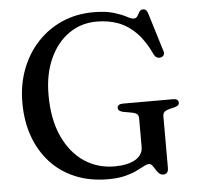

<svg xmlns="http://www.w3.org/2000/svg" viewBox="-52 -769 860 840"><g transform="rotate(-5 378.0 -349.0)"><path d="M654 -10.5Q654 5 648.2 11.5Q642.5 18 631 18Q620 18 612.5 10.2Q605 2.5 599 -7.5Q593 -17.5 587 -25.2Q581 -33 573 -33Q563 -33 548.8 -25.2Q534.5 -17.5 513.8 -7.5Q493 2.5 462.8 10Q432.5 17.5 390 17.5Q309.5 17.5 245.5 -9.2Q181.5 -36 136.8 -85Q92 -134 68.2 -200.8Q44.5 -267.5 44.5 -348Q44.5 -428 70.2 -495.2Q96 -562.5 142.2 -612Q188.5 -661.5 251.2 -688.8Q314 -716 387.5 -716Q443 -716 477.8 -705.2Q512.5 -694.5 532 -683.8Q551.5 -673 561.5 -673Q573.5 -673 578.8 -682.2Q584 -691.5 589.5 -700.5Q595 -709.5 607 -709.5Q614 -709.5 618.8 -705Q623.5 -700.5 627 -690L679.5 -519Q683 -509.5 678.2 -502Q673.5 -494.5 663.5 -493Q654.5 -491.5 647.2 -495.5Q640 -499.5 635.5 -508.5Q607.5 -569.5 572 -605.8Q536.5 -642 493.5 -658Q450.5 -674 399 -674Q330.5 -674 277 -636.8Q223.5 -599.5 192.5 -531.5Q161.5 -463.5 161.5 -372Q161.5 -265.5 196 -190.2Q230.5 -115 289.2 -75.5Q348 -36 422 -36Q451 -36 474.2 -41Q497.5 -46 513.8 -55.5Q530 -65 538.8 -79Q547.5 -93 547.5 -110.5V-235.5Q547.5 -248 541.2 -254.2Q535 -260.5 516.5 -264L480 -270.5Q469 -273 463.5 -277.8Q458 -282.5 458 -289.5Q458 -297.5 464.2 -302Q470.5 -306.5 483 -306.5H701.5Q714.5 -306.5 720.5 -302Q726.5 -297.5 726.5 -289.5Q726.5 -282.5 722.2 -278.5Q718 -274.5 707.5 -271L684 -265.5Q667.5 -261 660.8 -254.8Q654 -248.5 654 -235.5Z"/></g></svg>

Font: Fraunces 16pt
Style: Regular
Weight: 400
Version: Version 1.000;[b76b70a41]